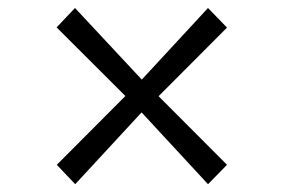

<svg xmlns="http://www.w3.org/2000/svg" viewBox="-20 -545 709 480"><path d="M293.5 -305 121.5 -476.5 167.5 -525 334.5 -346 500 -525 547.5 -476 376.5 -304.5 547.5 -133 500 -84.5 334 -264 168 -84.5 122 -133Z"/></svg>

Font: Merriweather 72pt
Style: Regular
Weight: 400
Version: Version 2.100